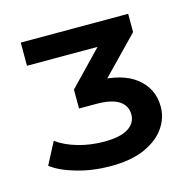

<svg xmlns="http://www.w3.org/2000/svg" viewBox="-72 -815 574 568"><g transform="rotate(-15 215.0 -531.0)"><path d="M201 -320Q147 -320 98 -334Q49 -348 22 -369L57 -436Q83 -417 121 -406Q159 -395 201 -395Q251 -395 275 -410.5Q299 -426 299 -452Q299 -479 276.5 -494Q254 -509 206 -509H154V-567L286 -704L299 -671H38V-742H367V-686L235 -550L194 -575H223Q304 -575 346.5 -541Q389 -507 389 -452Q389 -417 368 -387Q347 -357 305.5 -338.5Q264 -320 201 -320Z"/></g></svg>

Font: MOST Montserrat SemiBold
Style: Regular
Weight: 600
Designer: Julieta Ulanovsky
Foundry: Julieta Ulanovsky
Version: Version 8.000;March 11, 2024;FontCreator 15.0.0.2926 64-bit